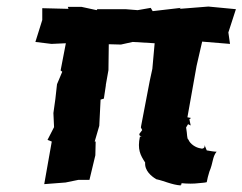

<svg xmlns="http://www.w3.org/2000/svg" viewBox="-20 -555 740 586"><path d="M532 11C529 7 538 9 533 4C553 6 571 6 587 4C595 3 604 3 611 1C613 -9 615 -19 619 -31C631 -59 628 -76 641 -92C633 -92 623 -94 611 -96L604 -113C607 -103 598 -100 593 -102C577 -104 560 -116 555 -129C550 -132 552 -144 548 -166L554 -176L562 -172L558 -191L563 -195L552 -197L580 -354L597 -428L682 -421L677 -456L700 -527L616 -535L528 -528L532 -531L446 -521L440 -531L400 -524L363 -527H277L275 -524L229 -534H187L189 -528L109 -530V-494L88 -427L137 -421L181 -423L165 -340L170 -336L154 -298L149 -253L143 -210L145 -167L125 -128L138 -123C130 -80 123 -36 115 7L180 2L219 -6H253L271 -81L272 -123H269L283 -171L287 -251L297 -254L303 -294V-296L311 -341L312 -420L349 -419L385 -427L452 -423L445 -345L437 -308L411 -172L410 -166L414 -158L405 -146C405 -141 410 -137 409 -141C411 -138 415 -139 407 -138C399 -99 408 -82 423 -59C421 -34 442 -17 457 -8C481 -3 504 9 532 11Z"/></svg>

Font: Asimov Print
Style: DIt
Weight: 250
Width: 0
Designer: Google
Version: Version 2.000980: 2014